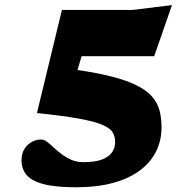

<svg xmlns="http://www.w3.org/2000/svg" viewBox="-20 -738 784 772"><path d="M286.5 15Q202 15 154 2Q106 -11 86.2 -35.2Q66.5 -59.5 66.5 -93Q66.5 -131 90.2 -154Q114 -177 146 -177Q157 -177 169.2 -167.8Q181.5 -158.5 195.8 -145Q210 -131.5 228 -118Q246 -104.5 267.5 -95.2Q289 -86 316 -86Q361 -86 388.8 -96.2Q416.5 -106.5 429.8 -124.5Q443 -142.5 443 -167Q443 -189 433 -205.8Q423 -222.5 391.8 -236Q360.5 -249.5 297.5 -261Q234.5 -272.5 128.5 -283.5L229 -698H513L671.5 -717.5L600 -512H265.5L340.5 -622.5L278.5 -411.5L230.5 -464.5Q336 -452 407.2 -435.5Q478.5 -419 522.8 -398Q567 -377 590 -351.2Q613 -325.5 621.2 -294.5Q629.5 -263.5 629.5 -226.5Q629.5 -172.5 607 -128Q584.5 -83.5 540.8 -51.5Q497 -19.5 433.2 -2.2Q369.5 15 286.5 15Z"/></svg>

Font: Newsreader 9pt ExtraBold
Style: Regular
Weight: 800
Designer: Hugues Gentile
Foundry: Production Type
Version: Version 1.003